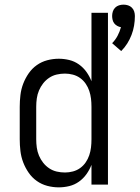

<svg xmlns="http://www.w3.org/2000/svg" viewBox="-20 -795 601 827"><path d="M502 -575 463 -609Q477 -623 486.5 -641Q496 -659 501 -678Q493 -679 485 -683.5Q477 -688 472 -694.5Q467 -701 465 -709.5Q463 -718 463 -726Q463 -736 466 -745.5Q469 -755 476 -762Q483 -769 492.5 -772Q502 -775 512 -775Q522 -775 531.5 -772Q541 -769 548 -762Q555 -755 558 -745.5Q561 -736 561 -726Q561 -705 557.5 -684.5Q554 -664 546.5 -644.5Q539 -625 528 -607.5Q517 -590 502 -575ZM233 12Q208 12 183.5 5.5Q159 -1 138.5 -15.5Q118 -30 103.5 -51Q89 -72 80 -95.5Q71 -119 68 -144.5Q65 -170 65 -195V-335Q65 -360 68 -385.5Q71 -411 80 -434.5Q89 -458 103.5 -479Q118 -500 138.5 -514.5Q159 -529 183.5 -535.5Q208 -542 233 -542Q256 -542 278.5 -536.5Q301 -531 320 -517.5Q339 -504 352.5 -485Q366 -466 374 -445V-740H445V0H374V-85Q366 -64 352.5 -45Q339 -26 320 -12.5Q301 1 278.5 6.5Q256 12 233 12ZM260 -52Q277 -52 294 -56.5Q311 -61 325 -71Q339 -81 349 -95.5Q359 -110 364.5 -126.5Q370 -143 372 -160Q374 -177 374 -195V-335Q374 -353 372 -370Q370 -387 364.5 -403.5Q359 -420 349 -434.5Q339 -449 325 -459Q311 -469 294 -473.5Q277 -478 260 -478Q242 -478 224.5 -474Q207 -470 192 -460Q177 -450 166 -436Q155 -422 148 -405.5Q141 -389 138.5 -371Q136 -353 136 -335V-195Q136 -177 138.5 -159Q141 -141 148 -124.5Q155 -108 166 -94Q177 -80 192 -70Q207 -60 224.5 -56Q242 -52 260 -52Z"/></svg>

Font: Lode Term
Style: Regular
Weight: 400
Monospace: yes
Designer: Belleve Invis
Foundry: Belleve Invis
Version: Version 29.2.0